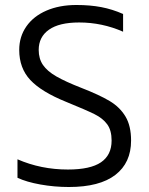

<svg xmlns="http://www.w3.org/2000/svg" viewBox="-20 -734 595 769"><path d="M50 -22V-96Q144 -55 252 -55Q342 -55 384.5 -84Q427 -113 427 -171Q427 -212 409.5 -236Q392 -260 359 -276.5Q326 -293 245 -326Q146 -366 101.5 -413.5Q57 -461 57 -534Q57 -587 85.5 -628Q114 -669 166 -691.5Q218 -714 286 -714Q341 -714 385.5 -705.5Q430 -697 473 -678V-607Q389 -644 297 -644Q217 -644 176 -615Q135 -586 135 -534Q135 -499 152 -474Q169 -449 205.5 -428Q242 -407 306 -382Q378 -354 419 -329.5Q460 -305 482.5 -267.5Q505 -230 505 -171Q505 -82 442 -33.5Q379 15 256 15Q198 15 142 5Q86 -5 50 -22Z"/></svg>

Font: Prompt Light
Style: Regular
Weight: 300
Designer: Katatrad Team
Foundry: CadsonDemak
Version: Version 1.001